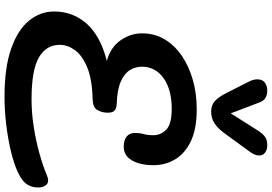

<svg xmlns="http://www.w3.org/2000/svg" viewBox="-197 -1004 1206 852"><g transform="rotate(90 406.0 -578.0)"><path d="M410 5Q280 5 196 -24.5Q112 -54 71.5 -104Q31 -154 31 -215Q31 -299 85.5 -360Q140 -421 250 -449Q189 -466 158.5 -510.5Q128 -555 128 -605Q128 -661 154.5 -705.5Q181 -750 228 -782Q275 -814 335.5 -831Q396 -848 465 -848Q552 -848 606.5 -822Q661 -796 687 -752.5Q713 -709 713 -656Q713 -598 692 -561Q671 -524 630 -524Q603 -524 586.5 -536.5Q570 -549 570 -574Q570 -596 575 -613Q580 -630 580 -656Q580 -688 555.5 -712.5Q531 -737 463 -737Q378 -737 327 -701Q276 -665 276 -604Q276 -576 291 -551.5Q306 -527 342 -511Q378 -495 440 -493Q463 -492 472 -482Q481 -472 480 -449Q479 -425 467.5 -406Q456 -387 420 -386Q332 -384 279 -362Q226 -340 202.5 -307.5Q179 -275 179 -240Q179 -180 235 -147.5Q291 -115 421 -115Q480 -115 541.5 -124.5Q603 -134 659 -149.5Q715 -165 755 -182Q785 -195 798.5 -182Q812 -169 812 -145Q812 -117 798.5 -95.5Q785 -74 748 -56Q708 -37 651.5 -23.5Q595 -10 532 -2.5Q469 5 410 5ZM475 -912Q447 -912 428.5 -928.5Q410 -945 392 -981L342 -1080Q332 -1100 332 -1117Q332 -1140 347 -1150.5Q362 -1161 381 -1161Q401 -1161 414.5 -1153Q428 -1145 435 -1125L483 -999L561 -1122Q575 -1143 588.5 -1152Q602 -1161 626 -1161Q644 -1161 657 -1151.5Q670 -1142 670 -1125Q670 -1106 653 -1083L569 -968Q548 -940 526 -926Q504 -912 475 -912Z"/></g></svg>

Font: Pacifico
Style: Regular
Weight: 400
Designer: Vernon Adams
Foundry: Vernon Adams
Version: Version 3.010; ttfautohint (v1.8.4.7-5d5b)